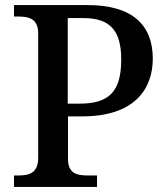

<svg xmlns="http://www.w3.org/2000/svg" viewBox="-20 -734 653 754"><path d="M35 0H361V-45H323C282 -45 247 -53 247 -110V-277H303C507 -277 580 -383 580 -504C580 -636 499 -714 325 -714H35V-669H53C94 -669 130 -660 130 -603V-115C130 -54 95 -45 53 -45H35ZM293 -327H246V-663H308C415 -663 456 -611 456 -500C456 -375 409 -327 293 -327Z"/></svg>

Font: Noto Serif Myanmar Medium
Style: Regular
Weight: 500
Designer: Ben Mitchell and the Monotype Design Team
Foundry: Monotype Imaging Inc.
Version: Version 2.106